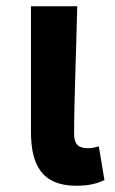

<svg xmlns="http://www.w3.org/2000/svg" viewBox="-20 -580 369 614"><path d="M224 14C268 14 292 6 314 -4L296 -112C284 -108 271 -106 262 -106C232 -106 217 -117 217 -153C217 -257 224 -424 227 -560H79V-159C79 -54 113 14 224 14Z"/></svg>

Font: Noto Sans HK
Style: Bold
Weight: 700
Designer: Ryoko NISHIZUKA 西塚涼子 (kana, bopomofo & ideographs); Paul D. Hunt (Latin, Greek & Cyrillic); Sandoll Communications 산돌커뮤니
Foundry: Adobe
Version: Version 2.002;hotconv 1.0.116;makeotfexe 2.5.65601